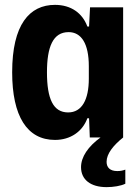

<svg xmlns="http://www.w3.org/2000/svg" viewBox="-20 -565 575 789"><path d="M206 10C269 10 319 -24 339 -79H346L349 0H393C342 37 313 80 313 122C313 173 352 204 418 204C446 204 477 199 495 190V132C485 136 474 138 462 138C432 138 418 123 418 100C418 67 445 33 486 0V-535H350L346 -456H339C319 -511 272 -545 206 -545C101 -545 30 -464 30 -268C30 -88 91 10 206 10ZM260 -103C199 -103 173 -158 173 -268C173 -373 198 -433 262 -433C314 -433 345 -386 345 -293V-242C345 -156 317 -103 260 -103Z"/></svg>

Font: Mona Sans SemiCondensed
Style: Bold
Weight: 700
Width: 4
Designer: Deni Anggara
Foundry: GitHub
Version: Version 2.000